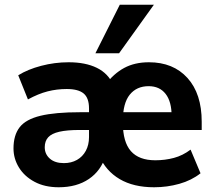

<svg xmlns="http://www.w3.org/2000/svg" viewBox="-20 -780 906 811"><path d="M228 11Q169 11 126 -12Q83 -35 60 -72.5Q37 -110 37 -153Q37 -209 63 -242.5Q89 -276 151 -291Q213 -306 319 -306H368V-231H317Q263 -231 230.5 -223.5Q198 -216 183.5 -200Q169 -184 169 -158Q169 -129 190.5 -110Q212 -91 250 -91Q281 -91 305 -104.5Q329 -118 342.5 -143Q356 -168 356 -201V-322Q356 -366 333.5 -385Q311 -404 262 -404Q220 -404 181 -394Q142 -384 98 -360L57 -462Q97 -487 154 -502Q211 -517 270 -517Q341 -517 389 -493.5Q437 -470 459 -421H424Q460 -469 504.5 -493Q549 -517 609 -517Q712 -517 772 -450.5Q832 -384 832 -266V-231H486V-306H722L705 -289Q705 -351 679.5 -383.5Q654 -416 608 -416Q557 -416 528 -380Q499 -344 499 -270V-261Q499 -180 533 -141.5Q567 -103 636 -103Q677 -103 714.5 -113Q752 -123 785 -148L827 -48Q789 -18 737.5 -3.5Q686 11 631 11Q544 11 485.5 -23.5Q427 -58 399 -122H426Q407 -59 355.5 -24Q304 11 228 11ZM383 -555 486 -760H630L483 -555Z"/></svg>

Font: Mulish ExtraLight ExtraBold
Style: Regular
Weight: 800
Version: Version 3.603